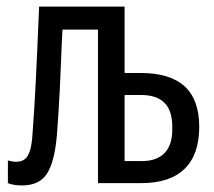

<svg xmlns="http://www.w3.org/2000/svg" viewBox="-20 -557 651 584"><path d="M47 7Q36 7 25 5.5Q14 4 4 0V-69Q12 -67 17.5 -66Q23 -65 29 -65Q45 -65 55 -72.5Q65 -80 71 -98.5Q77 -117 79 -151Q82 -193 84.5 -231.5Q87 -270 89 -313Q91 -356 93.5 -410Q96 -464 99 -537H359V-335H408Q497 -335 541.5 -294.5Q586 -254 586 -171Q586 -87 541.5 -43.5Q497 0 410 0H278V-467H170Q167 -412 165.5 -368Q164 -324 162 -287.5Q160 -251 158 -216.5Q156 -182 153 -145Q146 -65 123 -29Q100 7 47 7ZM359 -67H411Q458 -67 481.5 -92.5Q505 -118 504 -167Q505 -219 481 -243.5Q457 -268 410 -268H359Z"/></svg>

Font: Noto Sans ExtraCondensed
Style: Regular
Weight: 400
Width: 2
Designer: Monotype Design Team
Foundry: Monotype Imaging Inc.
Version: Version 2.013